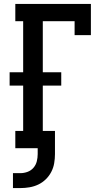

<svg xmlns="http://www.w3.org/2000/svg" viewBox="-20 -755 540 978"><path d="M46 203V127H84Q102 127 120 120.5Q138 114 150.5 99.5Q163 85 167.5 66.5Q172 48 172 30V0H58V-88H98V-319H29V-387H98V-647H58V-735H443V-576H360V-647H198V-387H292V-319H198V-88H260V30Q260 53 256 76.5Q252 100 241 121Q230 142 213 158.5Q196 175 175 185Q154 195 130.5 199Q107 203 84 203Z"/></svg>

Font: Iosevka Curly Slab Semibold
Style: Regular
Weight: 600
Monospace: yes
Designer: Belleve Invis
Foundry: Belleve Invis
Version: Version 22.1.2; ttfautohint (v1.8.4)